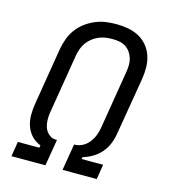

<svg xmlns="http://www.w3.org/2000/svg" viewBox="-110 -832 821 922"><g transform="rotate(15 300.0 -371.5)"><path d="M32 0 44 -74H151L153 -86Q127 -96 108.5 -115.5Q90 -135 81 -161Q72 -187 72 -216Q72 -245 77 -274L124 -560Q129 -586 138.5 -611.5Q148 -637 164.5 -659Q181 -681 204 -698Q227 -715 252.5 -725.5Q278 -736 304 -739.5Q330 -743 356 -743Q386 -743 415 -737.5Q444 -732 468 -719Q492 -706 510 -684.5Q528 -663 537 -636Q546 -609 546.5 -579.5Q547 -550 542 -520L494 -234Q490 -209 480 -184.5Q470 -160 452.5 -139.5Q435 -119 411.5 -105Q388 -91 363 -84L361 -74H468L456 0H286L308 -132H314Q334 -133 352.5 -143.5Q371 -154 383.5 -171Q396 -188 403 -207Q410 -226 413 -246L460 -532Q463 -550 463.5 -567.5Q464 -585 459 -601.5Q454 -618 444.5 -631.5Q435 -645 421 -654Q407 -663 390 -666Q373 -669 355 -669Q338 -669 321 -666.5Q304 -664 287.5 -657Q271 -650 256.5 -638.5Q242 -627 231.5 -612.5Q221 -598 215 -581.5Q209 -565 206 -548L159 -262Q156 -248 155 -234Q154 -220 155 -206.5Q156 -193 159.5 -180.5Q163 -168 170.5 -157.5Q178 -147 189 -140Q200 -133 214 -132H223L201 0Z"/></g></svg>

Font: Iosevka Curly Extended Oblique
Style: Regular
Weight: 400
Width: 7
Italic angle: -9°
Monospace: yes
Designer: Belleve Invis
Foundry: Belleve Invis
Version: Version 11.1.0; ttfautohint (v1.8.3)